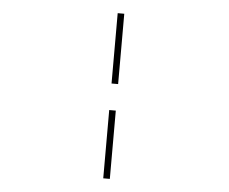

<svg xmlns="http://www.w3.org/2000/svg" viewBox="-55 -716 1110 930"><g transform="rotate(5 500.0 -250.5)"><path d="M480 -310V-652H512V-310ZM480 151V-181H512V151Z"/></g></svg>

Font: Inconsolata UltraExpanded ExtraLight
Style: Regular
Weight: 200
Width: 9
Monospace: yes
Designer: Raph Levien, Cyreal, Brenton Simpson
Foundry: Raph Levien, Cyreal, Google
Version: Version 3.001; ttfautohint (v1.8.2.53-6de2)